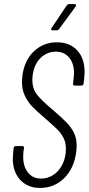

<svg xmlns="http://www.w3.org/2000/svg" viewBox="-20 -916 437 944"><path d="M43 -137Q43 -147 45 -167L47 -188Q49 -198 58 -198H89Q94 -198 96.5 -195Q99 -192 98 -188L95 -169Q94 -161 94 -146Q94 -96 118 -67Q142 -38 182 -38Q215 -38 243 -56.5Q271 -75 287.5 -109Q304 -143 304 -185Q304 -215 292 -238.5Q280 -262 262 -279.5Q244 -297 203 -333Q162 -368 139.5 -391Q117 -414 102.5 -444.5Q88 -475 88 -514Q88 -523 90 -543Q100 -620 147 -664Q194 -708 260 -708Q323 -708 359.5 -668.5Q396 -629 396 -561Q396 -552 394 -530L391 -505Q389 -495 380 -495H348Q339 -495 339 -505L342 -530Q344 -548 344 -556Q344 -604 320 -633Q296 -662 254 -662Q211 -662 179 -630.5Q147 -599 140 -542Q139 -535 139 -522Q139 -482 160 -453.5Q181 -425 237 -378Q284 -338 307.5 -313.5Q331 -289 344 -262Q357 -235 357 -199Q357 -191 355 -171Q345 -89 296 -40.5Q247 8 177 8Q116 8 79.5 -31.5Q43 -71 43 -137ZM234 -779 308 -889Q313 -896 320 -896H346Q352 -896 353.5 -892.5Q355 -889 352 -884L271 -774Q266 -767 259 -767H239Q233 -767 231.5 -770.5Q230 -774 234 -779Z"/></svg>

Font: Barlow Condensed Light
Style: Italic
Weight: 300
Width: 3
Italic angle: -7°
Designer: Jeremy Tribby
Foundry: Tribby Type
Version: Version 1.408